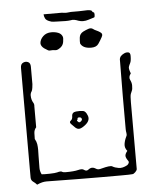

<svg xmlns="http://www.w3.org/2000/svg" viewBox="-48 -665 586 714"><g transform="rotate(-5 245.0 -308.0)"><path d="M62 7Q56 0 48 -5.5Q40 -11 40 -22V-431Q40 -445 49.5 -449.5Q59 -454 68 -450Q77 -446 77 -432V-367Q77 -363 75.5 -353.5Q74 -344 72 -341Q67 -334 67 -325.5Q67 -317 69 -310Q71 -303 74.5 -297.5Q78 -292 77 -284V-206Q69 -197 68.5 -185Q68 -173 68 -163Q74 -153 75.5 -143Q77 -133 77 -122Q77 -116 76.5 -100Q76 -84 76 -54Q76 -42 82 -30Q92 -29 112.5 -29.5Q133 -30 140 -32Q154 -36 158 -33Q162 -30 172 -30Q203 -30 218.5 -34Q234 -38 240 -33Q249 -26 256.5 -32Q264 -38 271 -38Q278 -38 283.5 -34Q289 -30 295 -30Q299 -30 310 -33Q321 -36 332 -37.5Q343 -39 347 -36Q355 -31 369.5 -28.5Q384 -26 402 -36Q406 -39 408 -43.5Q410 -48 407 -52Q399 -63 398.5 -70.5Q398 -78 407 -89Q397 -101 399 -115Q401 -129 408 -143Q411 -148 409.5 -155.5Q408 -163 408 -170Q408 -229 408 -295Q408 -361 409 -420Q409 -425 409 -430Q409 -435 413 -441Q418 -447 426.5 -451Q435 -455 442.5 -453.5Q450 -452 450 -440Q450 -421 446 -413.5Q442 -406 440 -399.5Q438 -393 445 -375Q435 -362 440.5 -351Q446 -340 446 -330Q446 -316 443.5 -311Q441 -306 438.5 -299Q436 -292 436 -268Q436 -261 436 -234.5Q436 -208 436 -173Q436 -138 436 -103.5Q436 -69 436 -45Q436 -21 436 -19Q436 -14 429.5 -7.5Q423 -1 418 -1Q410 0 377.5 0Q345 0 301 0Q257 0 213 -0.5Q169 -1 137 -1.5Q105 -2 98 -2Q90 -2 81.5 0Q73 2 62 7ZM222 -192 208 -206Q200 -214 207 -219Q214 -224 214 -235Q214 -250 230 -251.5Q246 -253 256 -251Q263 -250 268.5 -240.5Q274 -231 274 -223Q274 -215 268 -207Q261 -198 247 -190Q233 -182 222 -192ZM235 -212Q238 -209 242 -211.5Q246 -214 247 -216Q249 -217 249 -220Q249 -226 244 -228Q241 -229 237 -228.5Q233 -228 233 -224Q233 -220 231 -219Q229 -218 231 -216ZM307 -483Q276 -483 267 -502Q266 -509 267.5 -523.5Q269 -538 282 -545Q292 -550 302 -553.5Q312 -557 319 -552Q324 -548 331 -545Q338 -542 344 -538Q356 -531 349 -519Q342 -506 334 -494.5Q326 -483 307 -483ZM155 -486Q149 -485 144 -488.5Q139 -492 132 -496Q120 -505 120 -516Q121 -530 133 -541.5Q145 -553 164 -553Q178 -553 189.5 -548.5Q201 -544 205 -533Q207 -528 204.5 -513Q202 -498 188 -490Q179 -484 171.5 -485.5Q164 -487 155 -486ZM285 -584Q277 -584 268 -587Q261 -590 253.5 -591.5Q246 -593 238 -591Q231 -590 220 -590Q209 -590 185 -591Q182 -591 174.5 -591.5Q167 -592 166 -593Q149 -598 145 -606.5Q141 -615 141 -622H208Q221 -621 223 -620.5Q225 -620 227.5 -620.5Q230 -621 243 -622H273Q281 -622 289 -622.5Q297 -623 304 -623Q309 -623 312 -622.5Q315 -622 318 -621Q321 -620 322 -617Q323 -614 327 -613Q330 -613 330 -604Q330 -595 327 -594Q316 -591 306 -587.5Q296 -584 285 -584Z"/></g></svg>

Font: Sankofa Display
Style: Regular
Weight: 400
Designer: Batsirai Madzonga
Foundry: Batsirai Madzonga
Version: Version 1.000; ttfautohint (v1.8.4.7-5d5b)